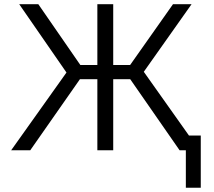

<svg xmlns="http://www.w3.org/2000/svg" viewBox="-20 -720 1024 920"><path d="M33.5 0 298.5 -372.5 72 -700H163.5L365 -408.5H446.5V-700H522.5V-408.5H603.5L809 -700H898L669 -376L885.5 -70.5H942V179.5H870.5V0H840.5L604 -340.5H522.5V0H446.5V-340.5H363L125 0Z"/></svg>

Font: Geologica ExtraLight
Style: Regular
Weight: 200
Designer: Sindre Bremnes, Frode Helland
Foundry: Monokrom Skriftforlag AS
Version: Version 1.010; ttfautohint (v1.8.4.7-5d5b);gftools[0.9.28]